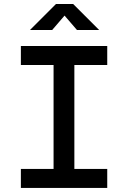

<svg xmlns="http://www.w3.org/2000/svg" viewBox="-20 -918 626 938"><path d="M82 0H503.9V-92.8H343.3V-600.6H503.9V-693.4H82V-600.6H241.7V-92.8H82ZM126.5 -771.5H234.9L295.4 -841.8L356 -771.5H464.4L337.4 -898.4H253.4Z"/></svg>

Font: CaskaydiaCove Nerd Font
Style: Regular
Weight: 400
Designer: Aaron Bell
Foundry: Saja Typeworks
Version: Version 2111.1;Nerd Fonts 2.3.3